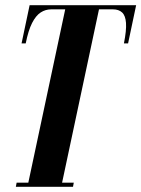

<svg xmlns="http://www.w3.org/2000/svg" viewBox="-20 -719 544 739"><path d="M41 0 44 -16H89L231 -683H177Q155 -683 136.5 -671Q118 -659 103.5 -630.5Q89 -602 79 -552H63L94 -699H504L473 -552H457Q467 -602 465 -630.5Q463 -659 450 -671Q437 -683 415 -683H361L219 -16H264L261 0Z"/></svg>

Font: Emberly Black
Style: Italic
Weight: 900
Italic angle: -12°
Designer: Rajesh Rajput
Foundry: Rajesh Rajput
Version: Version 1.000